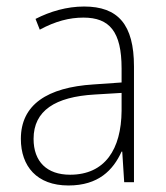

<svg xmlns="http://www.w3.org/2000/svg" viewBox="-20 -559 508 589"><path d="M238 -539C185 -539 134 -524 89 -501L102 -468C150 -494 193 -505 236 -505C316 -505 353 -462 353 -349V-306L267 -300C125 -291 44 -238 44 -133C44 -49 93 10 190 10C282 10 327 -37 353 -94H355L361 0H391V-355C391 -484 342 -539 238 -539ZM270 -269 353 -274V-219C352 -101 302 -23 195 -23C124 -23 83 -63 83 -133C83 -220 150 -262 270 -269Z"/></svg>

Font: Noto Sans Devanagari SemiCondensed ExtraLight
Style: Regular
Weight: 200
Width: 4
Designer: Jelle Bosma - Monotype Design Team
Foundry: Monotype Imaging Inc.
Version: Version 2.004